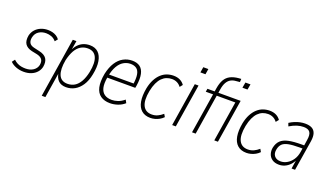

<svg xmlns="http://www.w3.org/2000/svg" viewBox="-77 -1277 3491 2026"><g transform="rotate(20 1669.0 -263.5)"><path d="M174 8Q129 8 88.5 -7Q48 -22 22 -49L46 -81Q66 -62 87.5 -51Q109 -40 132.5 -35.5Q156 -31 181 -31Q232 -31 267 -54.5Q302 -78 311 -118Q318 -158 302 -181Q286 -204 245 -214L182 -227Q127 -240 104.5 -274.5Q82 -309 93 -370Q102 -408 126.5 -436Q151 -464 187.5 -479.5Q224 -495 268 -495Q293 -495 317.5 -489Q342 -483 363 -470Q384 -457 398 -437L373 -407Q349 -435 319.5 -445.5Q290 -456 261 -456Q213 -456 178 -432.5Q143 -409 133 -361Q126 -324 140 -300.5Q154 -277 193 -268L254 -254Q315 -241 338.5 -205.5Q362 -170 351 -111Q343 -76 319 -49Q295 -22 258 -7Q221 8 174 8Z M441 180 547 -487H588L568 -367H562Q580 -412 606.5 -440Q633 -468 666 -481.5Q699 -495 738 -495Q797 -495 832.5 -461.5Q868 -428 878.5 -365.5Q889 -303 871 -216Q856 -140 823 -90.5Q790 -41 746 -16.5Q702 8 649 8Q593 8 561.5 -24Q530 -56 523 -116H529L482 180ZM652 -31Q696 -31 731 -52Q766 -73 791.5 -117.5Q817 -162 831 -229Q853 -338 826.5 -397Q800 -456 728 -456Q685 -456 650 -435Q615 -414 590 -370.5Q565 -327 549 -259Q529 -149 554.5 -90Q580 -31 652 -31Z M1143 8Q1079 8 1037 -21.5Q995 -51 981.5 -111.5Q968 -172 985 -264Q1002 -342 1035 -393.5Q1068 -445 1114.5 -470Q1161 -495 1214 -495Q1268 -495 1301 -470.5Q1334 -446 1345.5 -394.5Q1357 -343 1345 -263L1340 -236H1011L1017 -273H1324L1306 -257Q1317 -331 1309.5 -374.5Q1302 -418 1276 -437.5Q1250 -457 1208 -457Q1167 -457 1130.5 -435.5Q1094 -414 1068 -369Q1042 -324 1029 -256L1026 -240Q1013 -166 1024 -120.5Q1035 -75 1067 -53Q1099 -31 1148 -31Q1181 -31 1216.5 -43Q1252 -55 1288 -85L1306 -51Q1272 -21 1228.5 -6.5Q1185 8 1143 8Z M1596 8Q1534 8 1496 -25.5Q1458 -59 1447 -121.5Q1436 -184 1452 -271Q1464 -330 1486.5 -372.5Q1509 -415 1539 -442.5Q1569 -470 1604.5 -482.5Q1640 -495 1678 -495Q1719 -495 1750 -480Q1781 -465 1801 -436L1776 -405Q1758 -430 1732 -443Q1706 -456 1674 -456Q1642 -456 1614 -445Q1586 -434 1562.5 -410.5Q1539 -387 1521 -348.5Q1503 -310 1492 -255Q1471 -144 1499.5 -87.5Q1528 -31 1598 -31Q1634 -31 1664 -45Q1694 -59 1721 -83L1739 -52Q1720 -32 1696.5 -19Q1673 -6 1647.5 1Q1622 8 1596 8Z M1930 -624 1940 -686H1997L1987 -624ZM1840 0 1917 -487H1959L1881 0Z M2063 0 2135 -452H2053L2059 -487H2153L2138 -472L2146 -524Q2156 -585 2178 -623Q2200 -661 2238 -680.5Q2276 -700 2331 -705L2359 -707L2357 -671L2316 -667Q2282 -665 2256.5 -651Q2231 -637 2213.5 -607Q2196 -577 2188 -526L2180 -475L2171 -487H2432L2354 0H2313L2385 -452H2176L2104 0ZM2402 -624 2413 -686H2470L2459 -624Z M2675 8Q2613 8 2575 -25.5Q2537 -59 2526 -121.5Q2515 -184 2531 -271Q2543 -330 2565.5 -372.5Q2588 -415 2618 -442.5Q2648 -470 2683.5 -482.5Q2719 -495 2757 -495Q2798 -495 2829 -480Q2860 -465 2880 -436L2855 -405Q2837 -430 2811 -443Q2785 -456 2753 -456Q2721 -456 2693 -445Q2665 -434 2641.5 -410.5Q2618 -387 2600 -348.5Q2582 -310 2571 -255Q2550 -144 2578.5 -87.5Q2607 -31 2677 -31Q2713 -31 2743 -45Q2773 -59 2800 -83L2818 -52Q2799 -32 2775.5 -19Q2752 -6 2726.5 1Q2701 8 2675 8Z M3041 8Q2993 8 2963 -13.5Q2933 -35 2922.5 -69Q2912 -103 2919 -139Q2930 -191 2961 -221Q2992 -251 3049 -263Q3106 -275 3195 -275H3232L3226 -238H3185Q3108 -238 3062 -229Q3016 -220 2993 -198Q2970 -176 2962 -136Q2952 -89 2975 -60Q2998 -31 3046 -31Q3082 -31 3117 -51Q3152 -71 3177.5 -108.5Q3203 -146 3211 -198L3232 -337Q3243 -401 3223.5 -428.5Q3204 -456 3152 -456Q3117 -456 3079.5 -444.5Q3042 -433 2997 -406L2984 -441Q3012 -459 3041 -471Q3070 -483 3099 -489Q3128 -495 3155 -495Q3203 -495 3232 -479Q3261 -463 3272 -429Q3283 -395 3275 -342L3220 0H3181L3198 -112H3204Q3187 -72 3161.5 -45.5Q3136 -19 3105 -5.5Q3074 8 3041 8Z"/></g></svg>

Font: Nunito Sans 10pt Condensed ExtraLight
Style: Italic
Weight: 250
Width: 3
Italic angle: -9°
Designer: Vernon Adams
Foundry: Vernon Adams
Version: Version 3.101;gftools[0.9.27]